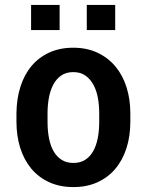

<svg xmlns="http://www.w3.org/2000/svg" viewBox="-20 -739 588 769"><path d="M45.9 -285.2Q46.4 -343.3 61.8 -391.6Q77.1 -439.9 106.2 -474.6Q135.3 -509.3 177.5 -528.6Q219.7 -547.9 273.4 -547.9Q328.1 -547.9 370.6 -527.8Q413.1 -507.8 442.4 -472.7Q471.7 -437.5 486.8 -389.4Q502 -341.3 502 -285.2V-251.5Q502 -192.9 486.3 -144.8Q470.7 -96.7 441.4 -62.3Q412.1 -27.8 369.9 -8.8Q327.6 10.3 274.4 10.3Q219.2 10.3 176.8 -9.3Q134.3 -28.8 105.2 -63.7Q76.2 -98.6 61 -146.7Q45.9 -194.8 45.9 -251.5ZM170.4 -251.5Q170.4 -214.4 176.5 -184.1Q182.6 -153.8 195.3 -132.1Q208 -110.4 227.5 -98.4Q247.1 -86.4 274.4 -86.4Q300.8 -86.4 320.3 -98.4Q339.8 -110.4 352.5 -132.3Q365.2 -154.3 371.3 -184.6Q377.4 -214.8 377.4 -251.5V-285.2Q377.4 -316.9 372.1 -346.7Q366.7 -376.5 354.2 -399.4Q341.8 -422.4 322 -436.3Q302.2 -450.2 273.4 -450.2Q244.1 -450.2 224.4 -436Q204.6 -421.9 192.6 -398.4Q180.7 -375 175.5 -345.5Q170.4 -315.9 170.4 -285.2ZM441.4 -618.7H327.6V-719.2H441.4ZM218.8 -618.7H104.5V-719.2H218.8Z"/></svg>

Font: Ufes Sans SemiBold
Style: Regular
Weight: 600
Designer: Ricardo Esteves & Filipe Motta
Foundry: ProDesignUfes - Ricardo Esteves, Filipe Motta (This is a derivative work, based on Roboto family, by Christian Robertson
Version: Version 2.0